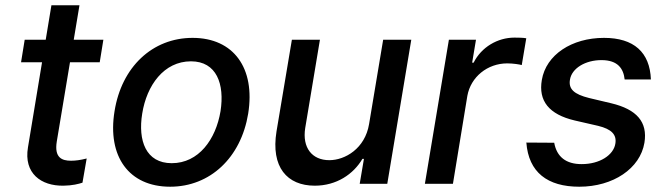

<svg xmlns="http://www.w3.org/2000/svg" viewBox="-20 -696 2524 727"><path d="M371.4 -545.5H259.2L280.9 -676.1H174.7L153.1 -545.5H73.5L59.7 -460.2H139.2L85.9 -138.1C69.2 -39.4 136 8.5 220.2 7.1C254.3 6.7 278.1 0.4 292.3 -4.3L308.2 -95.9C284.4 -89.8 266 -87.4 248.9 -87.4C214.5 -87.4 185 -98.7 195 -160.2L245 -460.2H357.6Z M624.3 11C775.6 11 892.4 -99.1 919.7 -265.6C947.4 -437.9 864.7 -552.6 709.2 -552.6C557.2 -552.6 440.3 -442.5 413.7 -274.9C385.7 -103.7 468 11 624.3 11ZM518.5 -266C535.5 -372.9 600.5 -463.8 703.1 -463.8C800.4 -463.8 831 -377.5 815 -274.9C797.2 -168 732.2 -78.1 630.3 -78.1C532.3 -78.1 501.8 -163.7 518.5 -266Z M1377.5 -226.2C1362.2 -133.5 1286.6 -89.5 1226.9 -89.5C1161.2 -89.5 1123.9 -137.1 1135.7 -211.3L1191.4 -545.5H1085.2L1027 -198.5C1005 -63.2 1067.1 7.1 1171.9 7.1C1253.9 7.1 1318.2 -36.2 1352.3 -94.5H1358L1342 0H1446.4L1537.3 -545.5H1430.8Z M1588.8 0H1695L1749.6 -333.1C1762.4 -404.5 1825.6 -456 1900.6 -456C1922.9 -456 1947.4 -452.1 1955.6 -449.6L1972.7 -551.1C1961.6 -553.3 1941.4 -553.6 1927.9 -553.6C1864 -553.6 1802.6 -517.4 1773.4 -458.8H1767.8L1782.3 -545.5H1679.7Z M2345.2 -395.2H2444.6C2440.7 -497.9 2380.3 -552.6 2267 -552.6C2144.9 -552.6 2047.6 -488.6 2031.6 -393.1C2018.1 -314.6 2057.9 -262.8 2156.6 -239.7L2244.7 -219.5C2296.2 -207 2315.7 -185.7 2310 -152C2303.3 -109 2250.7 -74.2 2181.8 -74.6C2123.6 -74.6 2088.1 -101.9 2078.5 -155.5L1973 -156.2C1981.5 -43.7 2052.9 11 2173.3 11C2301.8 11 2403.8 -57.9 2420.1 -155.5C2432.9 -234 2391 -282 2294.4 -305L2210.6 -324.9C2153.4 -339.1 2132.1 -359 2138.1 -394.2C2144.9 -437.5 2196.4 -468.4 2257.5 -468.4C2320 -468.4 2340.9 -435.4 2345.2 -395.2Z"/></svg>

Font: Magic Ui Pro Medium
Style: Italic
Weight: 500
Italic angle: -9.39999°
Designer: Stefan Endress, Andreas Faust
Version: Version 1.000;FEAKit 1.0